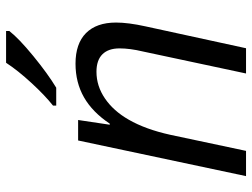

<svg xmlns="http://www.w3.org/2000/svg" viewBox="-116 -690 806 613"><g transform="rotate(-90 286.5 -383.0)"><path d="M145 -536.1H210.4L195.3 -435.1H198.7Q235.4 -490.2 282.7 -517.3Q330.1 -544.4 390.1 -544.4Q454.1 -544.4 487.8 -511Q521.5 -477.5 521.5 -415Q521.5 -376 509.3 -320.8L439.5 0H358.9L429.2 -329.6Q439 -370.6 439 -403.8Q439 -439.5 420.2 -458.5Q401.4 -477.5 364.3 -477.5Q318.8 -477.5 279.1 -450.4Q239.3 -423.3 211.4 -374.5Q180.7 -321.3 163.1 -241.7L111.8 0H31.2ZM393.1 -766.1H494.6V-755.9Q471.2 -725.6 414.6 -679.2Q357.9 -632.8 313.5 -606H256.3V-616.2Q289.1 -642.1 328.6 -685.1Q368.2 -728 393.1 -766.1Z"/></g></svg>

Font: Viking Open Sans
Style: Italic
Weight: 400
Italic angle: -12°
Foundry: Ascender Corporation
Version: Version 2.000